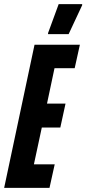

<svg xmlns="http://www.w3.org/2000/svg" viewBox="-34 -903 415 923"><path d="M-14 0 132 -688H350L325 -575H228L192 -405H281L256 -290H167L129 -113H229L204 0ZM197 -739V-744L248 -883H361V-878L296 -739Z"/></svg>

Font: Saira Ultra Condensed ExtraBold
Style: Italic
Weight: 800
Width: 1
Italic angle: -12°
Designer: Hector Gatti with collaboration of the Omnibus-Type team
Foundry: Omnibus-Type
Version: Version 1.001; ttfautohint (v1.8)